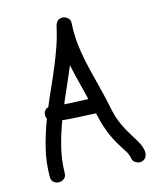

<svg xmlns="http://www.w3.org/2000/svg" viewBox="-119 -849 777 961"><g transform="rotate(-15 269.5 -368.0)"><path d="M107.4 -12.7Q107.4 5.9 95.2 15.1Q83 24.4 68.4 24.4Q53.7 24.4 42 15.1Q30.3 5.9 30.3 -12.7Q30.3 -88.9 47.9 -159.2Q65.4 -229.5 91.8 -298.8Q85 -311.5 87.9 -327.1Q93.8 -347.7 113.3 -352.5Q132.8 -399.4 153.8 -445.8Q174.8 -492.2 194.3 -539.1Q213.9 -585.9 230.5 -633.8Q247.1 -681.6 257.8 -731.4Q260.7 -746.1 270 -756.8Q279.3 -767.6 295.9 -767.6Q311.5 -767.6 324.2 -756.3Q336.9 -745.1 335 -728.5Q332 -671.9 336.9 -624.5Q341.8 -577.1 351.6 -530.8Q361.3 -484.4 373.5 -438Q385.7 -391.6 396.5 -345.7Q407.2 -301.8 416 -257.8Q424.8 -213.9 444.3 -172.9Q454.1 -152.3 464.8 -133.3Q475.6 -114.3 488.3 -94.7Q500 -77.1 509.8 -58.1Q519.5 -39.1 523.4 -16.6Q525.4 -1 519 12.7Q512.7 26.4 496.1 31.2Q482.4 35.2 466.8 27.3Q451.2 19.5 448.2 3.9Q444.3 -18.6 433.1 -36.1Q421.9 -53.7 410.2 -72.3Q396.5 -93.8 385.3 -115.7Q374 -137.7 365.2 -161.1Q355.5 -185.5 348.6 -210.4Q341.8 -235.4 335.9 -260.7Q292 -263.7 249.5 -265.1Q207 -266.6 164.1 -271.5Q140.6 -209 124.5 -144.5Q108.4 -80.1 107.4 -12.7ZM199.2 -358.4Q197.3 -355.5 196.8 -352.1Q196.3 -348.6 194.3 -345.7Q225.6 -342.8 255.9 -342.3Q286.1 -341.8 317.4 -339.8Q306.6 -386.7 294.4 -433.1Q282.2 -479.5 272.5 -527.3Q254.9 -484.4 236.3 -442.9Q217.8 -401.4 199.2 -358.4Z"/></g></svg>

Font: Schoolbell
Style: Regular
Weight: 400
Designer: Font Diner, Inc
Foundry: Font Diner, Inc
Version: Version 1.001